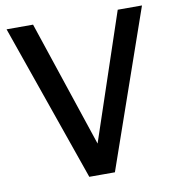

<svg xmlns="http://www.w3.org/2000/svg" viewBox="-79 -771 773 842"><g transform="rotate(-10 307.0 -350.0)"><path d="M6 -700H124L358 0H251ZM501 -700H609L365 0H266Z"/></g></svg>

Font: Inclusive Sans Medium
Style: Regular
Weight: 500
Designer: Olivia King
Foundry: Olivia King
Version: Version 2.004